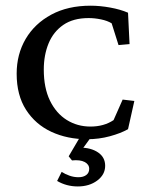

<svg xmlns="http://www.w3.org/2000/svg" viewBox="-20 -487 517 681"><path d="M289.1 6.8Q218.8 6.8 162.1 -19.5Q105.5 -45.9 72.3 -97.7Q39.1 -149.4 39.1 -225.6Q39.1 -294.4 71 -348.9Q103 -403.3 161.9 -435.1Q220.7 -466.8 301.3 -466.8Q334.5 -466.8 370.8 -460.2Q407.2 -453.6 434.1 -441.9L439.5 -330.6L400.4 -327.1L376 -404.3Q360.8 -413.6 338.4 -418.2Q315.9 -422.9 294.4 -422.9Q239.7 -422.9 204.6 -398.7Q169.4 -374.5 152.3 -333Q135.3 -291.5 135.3 -240.2Q135.3 -175.3 157.2 -130.1Q179.2 -85 216.8 -61.5Q254.4 -38.1 300.8 -38.1Q348.6 -38.1 382.8 -61L415 -133.8L456.5 -128.9L434.1 -28.8Q408.2 -14.2 369.6 -3.7Q331.1 6.8 289.1 6.8ZM255.9 174.3Q215.8 174.3 182.6 154.8L198.7 122.6Q211.4 130.9 226.8 136.2Q242.2 141.6 258.3 141.6Q275.4 141.6 285.9 133.8Q296.4 126 296.4 111.8Q296.4 96.2 280.3 87.6Q264.2 79.1 235.4 82L223.6 67.4L269 -9.8H309.6L258.8 60.1L263.7 36.6Q302.7 36.6 327.9 53.7Q353 70.8 353 101.1Q353 132.3 325 153.3Q296.9 174.3 255.9 174.3Z"/></svg>

Font: Lateef
Style: Regular
Weight: 400
Designer: SIL International
Foundry: SIL International
Version: Version 4.200